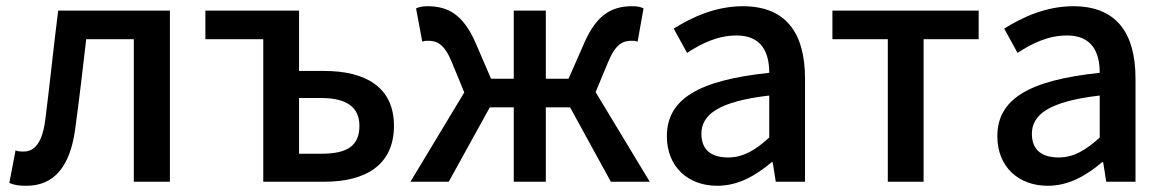

<svg xmlns="http://www.w3.org/2000/svg" viewBox="-20 -584 3746 617"><path d="M65 13C154 13 206 -49 222 -172C235 -268 246 -362 257 -458H410V0H526V-550H167C152 -433 141 -320 126 -203C117 -127 92 -97 56 -97C44 -97 35 -98 30 -101L10 4C27 11 42 13 65 13Z M826 -458V0H1022C1153 0 1246 -52 1246 -180C1246 -305 1153 -356 1022 -356H941V-550H640V-458ZM1013 -90H941V-269H1013C1094 -269 1135 -239 1135 -180C1135 -116 1097 -90 1013 -90Z M2068 0 1894 -288 1934 -384C1958 -443 1982 -453 2010 -453C2018 -453 2022 -453 2029 -450L2048 -557C2039 -562 2027 -564 2012 -564C1947 -564 1898 -538 1858 -447L1807 -331H1734V-550H1631V-331H1558L1508 -447C1468 -538 1419 -564 1354 -564C1339 -564 1327 -562 1317 -557L1337 -450C1344 -453 1348 -453 1356 -453C1384 -453 1408 -443 1432 -384L1472 -287L1299 0H1422L1554 -239H1631V0H1734V-239H1812L1943 0Z M2285 13C2353 13 2409 -20 2460 -63H2463L2473 0H2567V-331C2567 -480 2504 -564 2367 -564C2279 -564 2202 -528 2145 -492L2188 -414C2235 -445 2287 -470 2347 -470C2428 -470 2452 -415 2452 -350C2223 -326 2123 -265 2123 -146C2123 -49 2190 13 2285 13ZM2320 -78C2271 -78 2234 -98 2234 -154C2234 -215 2288 -258 2452 -277V-142C2407 -101 2368 -78 2320 -78Z M2833 -458V0H2948V-458H3125V-550H2655V-458Z M3347 13C3415 13 3471 -20 3522 -63H3525L3535 0H3629V-331C3629 -480 3566 -564 3429 -564C3341 -564 3264 -528 3207 -492L3250 -414C3297 -445 3349 -470 3409 -470C3490 -470 3514 -415 3514 -350C3285 -326 3185 -265 3185 -146C3185 -49 3252 13 3347 13ZM3382 -78C3333 -78 3296 -98 3296 -154C3296 -215 3350 -258 3514 -277V-142C3469 -101 3430 -78 3382 -78Z"/></svg>

Font: Spoqa Han Sans Neo Medium
Style: Regular
Weight: 500
Designer: [Spoqa Han Sans Neo] Dong-huui Kim ___ Younghwa Kang ___ Yujin Lee ___ [Noto Sans] Ryoko NISHIZUKA ____ (kana & ideograp
Foundry: Spoqa (http://www.spoqa-han-sans.com)
Version: Version 1.100;hotconv 1.0.109;makeotfexe 2.5.65596